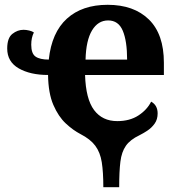

<svg xmlns="http://www.w3.org/2000/svg" viewBox="-20 -569 744 799"><path d="M410 210Q410 147 403.5 106Q397 65 376.5 37.5Q356 10 315 -11Q284 -27 253.5 -55.5Q223 -84 202 -132.5Q181 -181 180 -257Q106 -257 58 -284.5Q10 -312 10 -367Q10 -411 31.5 -428Q53 -445 78 -445Q89 -445 101.5 -442Q114 -439 121 -434Q110 -412 110 -383Q110 -346 128 -333.5Q146 -321 183 -321Q195 -434 258.5 -491.5Q322 -549 428 -549Q537 -549 599.5 -488Q662 -427 662 -308V-257H334Q337 -157 371.5 -111Q406 -65 468 -65Q520 -65 556 -88.5Q592 -112 609 -146Q636 -131 636 -97Q636 -72 623.5 -54.5Q611 -37 593.5 -25.5Q576 -14 560 -6Q522 12 504 37.5Q486 63 481 104Q476 145 476 210ZM509 -321Q509 -398 491 -441Q473 -484 430 -484Q388 -484 363 -442.5Q338 -401 336 -321Z"/></svg>

Font: NotoSerif-Bold
Style: Regular
Weight: 700
Designer: Monotype Design Team
Foundry: Monotype Imaging Inc.
Version: Version 2.007; ttfautohint (v1.8) -l 8 -r 50 -G 200 -x 14 -D